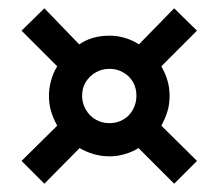

<svg xmlns="http://www.w3.org/2000/svg" viewBox="-20 -515 528 463"><path d="M369 -355 455 -441 400 -495 315 -408Q300 -418 281.5 -423.5Q263 -429 244 -429Q224 -429 205.5 -424Q187 -419 171 -408L87 -495L32 -441L118 -355Q109 -341 103.5 -322Q98 -303 98 -284Q98 -263 103.5 -245.5Q109 -228 118 -212L32 -127L87 -72L172 -158Q187 -149 205.5 -143.5Q224 -138 244 -138Q263 -138 281.5 -143.5Q300 -149 314 -158L400 -72L455 -127L369 -212Q378 -228 383.5 -245.5Q389 -263 389 -284Q389 -304 383.5 -322Q378 -340 369 -355ZM244 -218Q226 -218 211 -226.5Q196 -235 187 -250.5Q178 -266 178 -284Q178 -303 187 -317.5Q196 -332 211 -340.5Q226 -349 244 -349Q262 -349 277 -340.5Q292 -332 300.5 -317.5Q309 -303 309 -284Q309 -266 300.5 -250.5Q292 -235 277 -226.5Q262 -218 244 -218Z"/></svg>

Font: Advent Pro SemiBold
Style: Regular
Weight: 600
Designer: VivaRado, Andreas Kalpakidis
Foundry: VivaRado, Andreas Kalpakidis
Version: Version 3.000